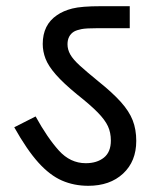

<svg xmlns="http://www.w3.org/2000/svg" viewBox="-20 -642 507 620"><path d="M420 -187Q420 -121 377.5 -81.5Q335 -42 265 -42Q219 -42 180 -59Q141 -76 104 -117Q67 -158 26 -231L95 -266Q133 -197 170 -156Q207 -115 257 -115Q293 -115 315.5 -133Q338 -151 338 -188Q338 -214 328.5 -234.5Q319 -255 295.5 -279Q272 -303 229 -337Q185 -373 160.5 -401Q136 -429 127 -452.5Q118 -476 118 -500Q118 -562 164 -593Q184 -607 213.5 -614.5Q243 -622 306 -622H399V-551H297Q258 -551 243 -548Q228 -545 219 -540Q198 -527 198 -499Q198 -482 207 -466Q216 -450 238 -430Q260 -410 298 -379Q343 -343 370 -313Q397 -283 408.5 -253.5Q420 -224 420 -187Z"/></svg>

Font: Noto Sans Living
Style: Regular
Weight: 400
Designer: Monotype Design Team
Foundry: Monotype Imaging Inc.
Version: Version 2.013; ttfautohint (v1.8.4.7-5d5b)